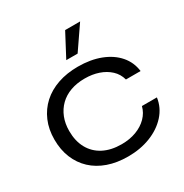

<svg xmlns="http://www.w3.org/2000/svg" viewBox="-171 -867 968 1010"><g transform="rotate(-30 313.0 -362.0)"><path d="M320 9Q252 9 198 -10Q144 -29 106 -64.5Q68 -100 47.5 -150Q27 -200 27 -262Q27 -324 48.5 -374Q70 -424 109 -459.5Q148 -495 203 -514Q258 -533 325 -533Q402 -533 461.5 -510Q521 -487 557 -445.5Q593 -404 600 -348H511Q501 -385 474 -410Q447 -435 409 -448Q371 -461 325 -461Q277 -461 238.5 -447Q200 -433 173 -406.5Q146 -380 131.5 -343.5Q117 -307 117 -262Q117 -201 141.5 -156.5Q166 -112 212 -88Q258 -64 322 -64Q371 -64 411 -79Q451 -94 478 -121.5Q505 -149 514 -185H605Q597 -127 557 -83Q517 -39 455.5 -15Q394 9 320 9ZM290 -593 364 -733H455L359 -593Z"/></g></svg>

Font: Mona Sans Expanded
Style: Regular
Weight: 400
Width: 7
Designer: Deni Anggara
Foundry: GitHub
Version: Version 2.000